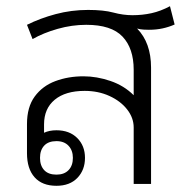

<svg xmlns="http://www.w3.org/2000/svg" viewBox="-20 -593 625 619"><path d="M162 6Q116 6 91.5 -21.5Q67 -49 67 -99V-193Q67 -248 92 -282Q117 -316 158.5 -331.5Q200 -347 249 -347Q292 -347 336 -332Q380 -317 411 -286V-368Q411 -437 375 -475Q339 -513 258 -513Q212 -513 166 -500Q120 -487 85 -467L67 -513Q109 -534 159.5 -547.5Q210 -561 264 -561Q314 -561 345.5 -552.5Q377 -544 407 -544Q439 -544 468.5 -550.5Q498 -557 528 -573L543 -514Q525 -506 504.5 -501.5Q484 -497 460 -497Q454 -497 443.5 -497.5Q433 -498 422 -501Q467 -455 467 -375V0H411V-182Q411 -213 390 -240Q369 -267 333 -283.5Q297 -300 253 -300Q191 -300 156.5 -271.5Q122 -243 122 -192V-165Q139 -173 162 -173Q204 -173 229 -148Q254 -123 254 -84Q254 -45 229.5 -19.5Q205 6 162 6ZM162 -30Q187 -30 201 -44.5Q215 -59 215 -84Q215 -108 201 -123Q187 -138 162 -138Q136 -138 122.5 -123.5Q109 -109 109 -84Q109 -59 122.5 -44.5Q136 -30 162 -30Z"/></svg>

Font: Noto Sans Thai Looped Light
Style: Regular
Weight: 300
Designer: Sasikarn Vongin, Ben Mitchell
Foundry: The Fontpad Ltd
Version: Version 1.001; ttfautohint (v1.8.4.7-5d5b)